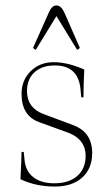

<svg xmlns="http://www.w3.org/2000/svg" viewBox="-20 -672 403 704"><path d="M111 -489 101 -496 159 -626Q170 -652 187 -652Q204 -652 216 -626L273 -496L263 -489L187 -613ZM181 12Q111 12 55 -15Q59 -95 59 -115H67L70 -85Q74 -44 102.5 -22Q131 0 179 0Q233 0 263.5 -27Q294 -54 294 -101Q294 -159 234 -184L124 -224Q59 -247 59 -328Q59 -378 92.5 -411Q126 -444 177 -444Q228 -444 289 -417Q286 -357 286 -315H278L275 -347Q266 -432 181 -432Q134 -432 106.5 -407Q79 -382 79 -338Q79 -277 139 -254L249 -213Q318 -187 318 -111Q318 -54 281.5 -21Q245 12 181 12Z"/></svg>

Font: Arapey Thin-Display
Style: Regular
Weight: 100
Designer: Eduardo Rodriguez Tunni
Foundry: Eduardo Rodriguez Tunni
Version: Version 4.000